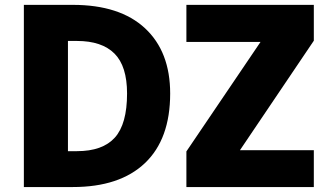

<svg xmlns="http://www.w3.org/2000/svg" viewBox="-20 -752 1353 774"><path d="M492.2 -375Q492.2 -485.4 441.4 -536.1Q390.6 -586.9 290 -586.9H253.9V-142.6H290Q393.6 -142.6 442.9 -197.3Q492.2 -252 492.2 -375ZM666 -375Q666 -191.4 564.5 -94.7Q462.9 2 273.4 2H76.2V-732.4H273.4Q462.9 -732.4 564.5 -638.2Q666 -543.9 666 -375ZM731.4 -732.4H1245.1V-587.9L947.3 -146.5H1245.1V2H731.4V-141.6L1030.3 -583H731.4Z"/></svg>

Font: Gen Shin Gothic Heavy
Style: Bold
Weight: 900
Designer: [Source Han Sans]
Ryoko NISHIZUKA  (kana & ideographs); Paul D. Hunt (Latin, Greek & Cyrillic); Wenlong ZHANG  (bopomofo
Version: Version 1.002.20150607